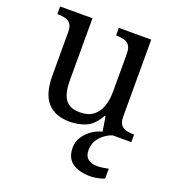

<svg xmlns="http://www.w3.org/2000/svg" viewBox="-139 -647 913 998"><g transform="rotate(20 317.5 -148.0)"><path d="M273 10Q194 10 151 -36.5Q108 -83 108 -186V-426Q108 -456 96.5 -470.5Q85 -485 66.5 -489.5Q48 -494 26 -494H23V-536H202V-191Q202 -148 211.5 -117Q221 -86 244 -70Q267 -54 307 -54Q351 -54 379 -74.5Q407 -95 420 -131.5Q433 -168 433 -216V-422Q433 -454 422 -469Q411 -484 392.5 -489Q374 -494 351 -494H348V-536H527V-109Q527 -80 538.5 -65.5Q550 -51 568.5 -46.5Q587 -42 609 -42H612V0H453L440 -81H435Q404 -25 363 -7.5Q322 10 273 10ZM472 240Q408 240 371.5 213.5Q335 187 335 130Q335 99 352 72Q369 45 396 26Q423 7 453 0H510Q489 6 467.5 21.5Q446 37 431.5 60Q417 83 417 115Q417 148 436.5 163Q456 178 486 178Q500 178 515.5 176Q531 174 549 170V224Q539 229 525 232.5Q511 236 497 238Q483 240 472 240Z"/></g></svg>

Font: Noto Serif Ethiopic
Style: Regular
Weight: 400
Designer: Monotype Design Team
Foundry: Monotype Imaging Inc.
Version: Version 2.102